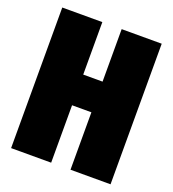

<svg xmlns="http://www.w3.org/2000/svg" viewBox="-128 -794 804 893"><g transform="rotate(20 274.0 -348.0)"><path d="M321.8 0V-284.2H226.1V0H27.8V-695.8H226.1V-436H321.8V-695.8H520V0Z"/></g></svg>

Font: Fira Sans Compressed Heavy
Style: Regular
Weight: 900
Width: 1
Designer: Carrois Corporate & Edenspiekermann AG
Foundry: Carrois Corporate GbR & Edenspiekermann AG
Version: Version 4.203;PS 004.203;hotconv 1.0.88;makeotf.lib2.5.64775